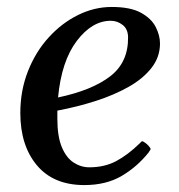

<svg xmlns="http://www.w3.org/2000/svg" viewBox="-20 -515 512 549"><path d="M437.5 -390.6Q437.5 -352.1 413.3 -321Q389.2 -290 347.7 -266.6Q306.2 -243.2 253.7 -226.3Q201.2 -209.5 144 -198.7Q144 -193.4 144 -187.5Q144 -181.6 144 -175.8Q144 -125 156.7 -94.5Q169.4 -64 190.4 -50.3Q211.4 -36.6 235.4 -36.6Q278.8 -36.6 312 -54.2Q345.2 -71.8 379.4 -105Q381.8 -107.9 384.3 -110.1Q386.7 -112.3 390.1 -109.9Q395.5 -106.9 400.1 -102.8Q404.8 -98.6 408.2 -93.8Q409.2 -92.3 409.9 -91.3Q410.6 -90.3 410.6 -89.4Q410.6 -86.9 408.7 -84.7Q406.7 -82.5 405.8 -80.1Q373 -38.6 328.4 -12.2Q283.7 14.2 221.2 14.2Q132.8 14.2 85.4 -42.5Q38.1 -99.1 38.1 -191.9Q38.1 -256.3 60.1 -311.8Q82 -367.2 119.4 -408.2Q156.7 -449.2 203.4 -472.2Q250 -495.1 299.3 -495.1Q353 -495.1 383.1 -478.5Q413.1 -461.9 425.3 -437.7Q437.5 -413.6 437.5 -390.6ZM296.9 -455.6Q243.2 -455.6 199.5 -397.9Q155.8 -340.3 146 -236.3Q243.2 -256.8 295.2 -296.9Q347.2 -336.9 346.2 -409.2Q345.7 -432.1 330.6 -443.8Q315.4 -455.6 296.9 -455.6Z"/></svg>

Font: Gelasio
Style: Italic
Weight: 400
Italic angle: -8.5°
Designer: Eben Sorkin
Foundry: Eben Sorkin
Version: Version 1.008